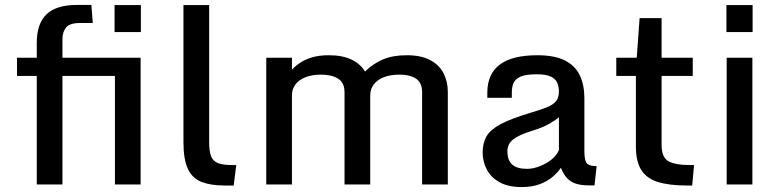

<svg xmlns="http://www.w3.org/2000/svg" viewBox="-20 -757 3194 788"><path d="M130.9 0V-445.3H49.8V-520H130.9V-580.6Q130.9 -660.2 171.1 -698.5Q211.4 -736.8 295.9 -736.8H355L360.8 -662.6H308.6Q266.1 -662.6 251.2 -644.3Q236.3 -626 236.3 -596.2V-520H486.3V-445.3H236.3V0ZM451.7 0V-520H557.1V0ZM450.2 -625.5V-736.3H558.1V-625.5Z M732.9 -173.8V-736.3H838.4V-173.8Q838.4 -136.2 846.4 -115.7Q854.5 -95.2 875 -87.4Q895.5 -79.6 933.1 -79.6H949.7L939 4.4H902.8Q845.7 4.4 807.9 -10Q770 -24.4 751.5 -63.2Q732.9 -102.1 732.9 -173.8Z M1072.8 -520H1178.2V-470.7Q1190.9 -485.4 1211.2 -499Q1231.4 -512.7 1260.5 -521.5Q1289.6 -530.3 1329.1 -530.3Q1385.7 -530.3 1422.6 -512.5Q1459.5 -494.6 1478 -463.4Q1510.3 -495.1 1550.8 -512.7Q1591.3 -530.3 1649.4 -530.3Q1708.5 -530.3 1745.8 -510.3Q1783.2 -490.2 1800.5 -456.1Q1817.9 -421.9 1817.9 -379.9V0H1712.4V-378.4Q1712.4 -418 1687.3 -434.3Q1662.1 -450.7 1620.1 -450.7Q1582 -450.7 1555.4 -440.2Q1528.8 -429.7 1514.4 -410.9Q1500 -392.1 1499.5 -367.7V0H1394V-378.4Q1394 -418 1367.4 -434.3Q1340.8 -450.7 1298.3 -450.7Q1260.3 -450.7 1233.4 -439.9Q1206.5 -429.2 1192.4 -410.2Q1178.2 -391.1 1178.2 -366.2V0H1072.8Z M2120.1 10.7Q2066.9 10.7 2031.7 -8.3Q1996.6 -27.3 1978.8 -59.6Q1960.9 -91.8 1960.9 -131.3Q1960.9 -169.4 1976.3 -196.8Q1991.7 -224.1 2033.4 -246.8Q2075.2 -269.5 2155.3 -293.5Q2197.8 -306.2 2223.6 -316.4Q2249.5 -326.7 2261.7 -341.3Q2273.9 -356 2273.9 -380.9Q2273.9 -401.9 2266.6 -418Q2259.3 -434.1 2239.7 -443.1Q2220.2 -452.1 2182.6 -452.1Q2137.2 -452.1 2115.5 -442.1Q2093.8 -432.1 2087.2 -415.3Q2080.6 -398.4 2080.6 -377.9V-355.5H1980V-376.5Q1980 -453.1 2031 -491.7Q2082 -530.3 2185.5 -530.3Q2257.3 -530.3 2299.6 -508.3Q2341.8 -486.3 2360.1 -446.8Q2378.4 -407.2 2378.4 -353.5V-137.2Q2378.4 -98.1 2388.4 -86.7Q2398.4 -75.2 2428.7 -75.2L2419.9 3.9H2398.4Q2345.7 3.9 2320.3 -14.6Q2294.9 -33.2 2282.2 -68.4Q2270 -50.3 2249 -32Q2228 -13.7 2196.5 -1.5Q2165 10.7 2120.1 10.7ZM2142.6 -64Q2166.5 -64 2193.4 -74Q2220.2 -84 2242.4 -101.3Q2264.6 -118.7 2273.9 -141.1V-275.9Q2262.2 -265.1 2234.9 -249.3Q2207.5 -233.4 2163.6 -220.2Q2108.9 -203.1 2085.7 -184.6Q2062.5 -166 2062.5 -135.7Q2062.5 -99.1 2082.3 -81.5Q2102.1 -64 2142.6 -64Z M2589.8 -155.3V-445.3H2509.3V-520H2593.3L2605 -682.6H2695.3V-520H2823.2V-445.3H2695.3V-162.1Q2695.3 -111.8 2722.7 -95.7Q2750 -79.6 2813.5 -79.6H2828.6L2820.8 4.4H2799.3Q2726.1 4.4 2679.7 -10.3Q2633.3 -24.9 2611.6 -59.8Q2589.8 -94.7 2589.8 -155.3Z M2962.4 -520H3067.9V0H2962.4ZM2961.4 -625.5V-736.3H3068.8V-625.5Z"/></svg>

Font: Monda Medium
Style: Regular
Weight: 500
Designer: Vernon Adams
Foundry: Vernon Adams
Version: Version 2.200